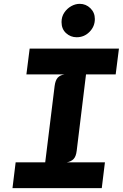

<svg xmlns="http://www.w3.org/2000/svg" viewBox="-20 -980 640 1000"><path d="M45 0 61.5 -134.5H215.5L264.5 -532Q268.5 -562.5 281 -575.8Q293.5 -589 316 -592.5H117.5L134.5 -727H599.5L582.5 -592.5H428L379.5 -195Q376 -165 363.2 -151.8Q350.5 -138.5 327.5 -134.5H526.5L510 0ZM379.5 -786Q347.5 -786 324 -807.5Q300.5 -829 300.5 -865Q300.5 -893 314.8 -914.2Q329 -935.5 350.8 -947.8Q372.5 -960 395 -960Q427.5 -960 450.8 -937.2Q474 -914.5 474 -881Q474 -842 446.2 -814Q418.5 -786 379.5 -786Z"/></svg>

Font: Spline Sans Mono
Style: Italic
Weight: 400
Italic angle: -4°
Monospace: yes
Designer: Eben Sorkin, Mirko Velimirovic
Foundry: Sorkin Type
Version: Version 1.004